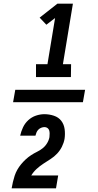

<svg xmlns="http://www.w3.org/2000/svg" viewBox="-20 -868 540 1056"><path d="M178 -444V-515H241L283 -769L235 -732L198 -771L296 -848H381L326 -515H371L370 -444ZM52 -306 64 -374H448L436 -306ZM44 168Q47 150 51 133Q55 116 60.5 99Q66 82 75 66Q84 50 96 35.5Q108 21 121.5 8.5Q135 -4 151 -14.5Q167 -25 183.5 -33Q200 -41 214.5 -52.5Q229 -64 239 -80.5Q249 -97 252 -114V-115Q253 -124 253 -133.5Q253 -143 250.5 -151Q248 -159 241 -164Q234 -169 225 -169Q216 -169 207 -165.5Q198 -162 191 -155Q184 -148 180.5 -139Q177 -130 175 -122H91Q96 -145 106.5 -167.5Q117 -190 135.5 -207Q154 -224 177.5 -232Q201 -240 224 -240Q251 -240 276.5 -231.5Q302 -223 317 -203.5Q332 -184 335.5 -157.5Q339 -131 335 -104Q331 -82 320.5 -61Q310 -40 294 -23Q278 -6 258.5 6.5Q239 19 219 32Q199 45 181.5 61Q164 77 152 97H300L288 168Z"/></svg>

Font: Iosevka SS18 Extrabold
Style: Italic
Weight: 800
Italic angle: -9°
Monospace: yes
Designer: Belleve Invis
Foundry: Belleve Invis
Version: Version 25.1.1; ttfautohint (v1.8.4)